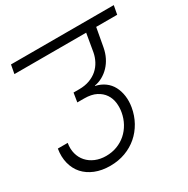

<svg xmlns="http://www.w3.org/2000/svg" viewBox="-167 -886 1005 1029"><g transform="rotate(-30 336.0 -371.5)"><path d="M36 -740H672L662 -686H532L511 -571Q505 -539 492 -513Q479 -487 460 -467Q441 -447 417.5 -434Q394 -421 369 -417L368 -415Q401 -408 425.5 -390Q450 -372 464 -345.5Q478 -319 482.5 -286.5Q487 -254 481 -218Q473 -171 451 -131.5Q429 -92 396 -63.5Q363 -35 320 -19Q277 -3 226 -3Q174 -3 133.5 -19.5Q93 -36 67 -65Q41 -94 30.5 -135Q20 -176 28 -224H89Q83 -189 91 -159Q99 -129 118.5 -107Q138 -85 167.5 -72.5Q197 -60 233 -60Q270 -60 301.5 -72Q333 -84 357.5 -105.5Q382 -127 398.5 -157Q415 -187 421 -222Q426 -250 422.5 -279Q419 -308 403 -332Q387 -356 358 -371Q329 -386 284 -386H242L251 -442H286Q322 -442 350.5 -452.5Q379 -463 399.5 -481Q420 -499 433 -523.5Q446 -548 451 -575L470 -686H26Z"/></g></svg>

Font: SVN-Poppins Light
Style: Italic
Weight: 300
Italic angle: -10°
Designer: Ninad Kale (Devanagari), Jonny Pinhorn (Latin)
Foundry: Indian Type Foundry
Version: Version 3.002 2017; ttfautohint (v1.8.3)